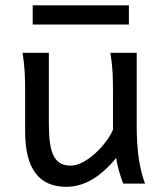

<svg xmlns="http://www.w3.org/2000/svg" viewBox="-20 -699 619 731"><path d="M231.9 12.2Q75.7 12.2 75.7 -197.8V-341.8Q75.7 -365.2 75.4 -384.3Q75.2 -403.3 74.2 -421.1Q73.2 -439 71.3 -457.5Q69.3 -476.1 65.9 -498H166V-227.1Q166 -185.5 170.2 -155.5Q174.3 -125.5 184.1 -106.2Q193.8 -86.9 209.7 -77.6Q225.6 -68.4 249 -68.4Q270.5 -68.4 294.9 -81.3Q319.3 -94.2 341.6 -114.3Q363.8 -134.3 382.1 -158.4Q400.4 -182.6 410.2 -205.1V-341.8Q410.2 -365.7 409.9 -385Q409.7 -404.3 408.7 -421.9Q407.7 -439.5 405.8 -457.5Q403.8 -475.6 400.4 -498H500.5V-219.7Q500.5 -148.4 508.5 -95Q516.6 -41.5 532.2 0H449.2Q445.8 -8.3 441.9 -19.5Q438 -30.8 434.3 -43.5Q430.7 -56.2 427.5 -70.1Q424.3 -84 422.4 -97.7Q377.9 -43.5 330.8 -15.6Q283.7 12.2 231.9 12.2ZM104.5 -678.7H470.7V-605.5H104.5Z"/></svg>

Font: Andika DR AuSIL
Style: Regular
Weight: 400
Designer: Annie Olsen & Victor Gaultney
Foundry: SIL International
Version: Version 0.003